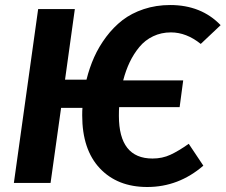

<svg xmlns="http://www.w3.org/2000/svg" viewBox="-20 -728 898 764"><path d="M586.9 -97.2Q626 -97.2 658.4 -112.3Q690.9 -127.4 731 -155.8L789.1 -68.8Q690.9 16.1 565.9 16.1Q447.3 16.1 377.2 -58.3Q307.1 -132.8 307.1 -269Q307.1 -289.1 308.1 -298.8H223.1L181.2 0H35.2L131.8 -691.9H277.8L238.8 -411.1H324.2Q335.9 -458.5 354.7 -500.5Q373.5 -542.5 402.3 -581.1Q431.2 -619.6 467 -647.5Q502.9 -675.3 552 -691.7Q601.1 -708 657.2 -708Q780.8 -708 857.9 -627.9L778.8 -553.2Q721.7 -599.1 660.2 -599.1Q621.6 -599.1 589.4 -583.7Q557.1 -568.4 534.4 -540.8Q511.7 -513.2 496.1 -480.5Q480.5 -447.8 470.2 -408.2H709L694.8 -301.8H454.1Q453.1 -289.6 453.1 -267.1Q453.1 -97.2 586.9 -97.2Z"/></svg>

Font: FiraGO SemiBold
Style: Italic
Weight: 600
Italic angle: -8°
Designer: bBox Type GmbH
Foundry: bBox Type GmbH
Version: Version 1.001;PS 001.001;hotconv 1.0.88;makeotf.lib2.5.64775